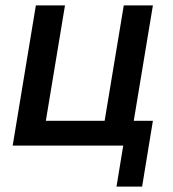

<svg xmlns="http://www.w3.org/2000/svg" viewBox="-20 -540 640 712"><path d="M412 152 437 0H27L113 -520H221L150 -92H368L439 -520H547L476 -92H547L507 152Z"/></svg>

Font: Iosevka SmBd Ex Obl
Style: Regular
Weight: 600
Width: 7
Italic angle: -9°
Monospace: yes
Designer: Belleve Invis
Foundry: Belleve Invis
Version: Version 32.5.0; ttfautohint (v1.8.4)